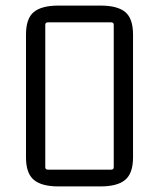

<svg xmlns="http://www.w3.org/2000/svg" viewBox="-20 -661 569 687"><path d="M378 -581H151Q142 -581 142 -572V-63Q142 -54 151 -54H378Q387 -54 387 -63V-572Q387 -581 378 -581ZM73 -98V-537Q73 -595 101 -618Q129 -641 189 -641H340Q400 -641 428 -618Q456 -595 456 -537V-98Q456 -41 428 -17.5Q400 6 340 6H189Q129 6 101 -17.5Q73 -41 73 -98Z"/></svg>

Font: Gemunu Libre ExtraLight Light
Style: Regular
Weight: 300
Version: Version 1.100